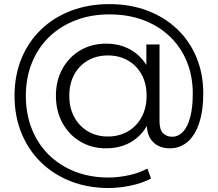

<svg xmlns="http://www.w3.org/2000/svg" viewBox="-20 -726 1073 946"><path d="M515.3 200.4Q412.4 200.4 327.5 166.8Q242.5 133.3 180.6 72.4Q118.8 11.6 85.2 -71.5Q51.6 -154.6 51.6 -254Q51.6 -353.9 85.4 -436.7Q119.2 -519.4 181.6 -579.8Q243.9 -640.1 329.9 -673Q415.9 -705.8 519.3 -705.8Q620.5 -705.8 705.2 -674Q789.8 -642.3 851.9 -583.5Q913.9 -524.8 947.7 -443.9Q981.5 -363 981.5 -265.2Q981.5 -180.7 961.5 -120.2Q941.5 -59.7 904.7 -27.5Q867.8 4.7 816.4 4.7Q765.2 4.7 734.4 -26Q703.5 -56.8 703.5 -113.4V-192.3L710.6 -256L701.2 -356.1V-506.8H766V-127.9Q766 -86.3 783.9 -69.3Q801.9 -52.3 827.8 -52.3Q858.9 -52.3 882 -77.1Q905 -101.9 917.4 -149.4Q929.8 -196.9 929.8 -264.1Q929.8 -352.2 900 -423.9Q870.3 -495.7 815.2 -547.7Q760.1 -599.6 685.1 -627.4Q610.2 -655.1 519.3 -655.1Q427.8 -655.1 351.8 -625.8Q275.9 -596.5 221.3 -543.2Q166.8 -489.9 137.1 -416.3Q107.3 -342.6 107.3 -254Q107.3 -165.2 136.6 -91.3Q165.8 -17.4 219.8 36.1Q273.9 89.6 348.8 119.2Q423.8 148.7 515.3 148.7Q560.4 148.7 611.8 138Q663.3 127.2 706.5 104.7L724.2 153.8Q679 177.3 622.2 188.8Q565.4 200.4 515.3 200.4ZM502.5 4.7Q431.5 4.7 375.6 -28.5Q319.8 -61.7 287.6 -120.4Q255.5 -179 255.5 -253.9Q255.5 -329.2 287.6 -387.1Q319.8 -445.1 375.6 -478Q431.5 -510.9 502.5 -510.9Q571.8 -510.9 625.3 -480Q678.7 -449 709.2 -391.7Q739.7 -334.3 739.7 -253.9Q739.7 -173.9 709.5 -115.9Q679.3 -57.8 626.1 -26.5Q572.9 4.7 502.5 4.7ZM511.6 -53.4Q566.2 -53.4 609.4 -78.2Q652.5 -102.9 677.4 -148.3Q702.3 -193.7 702.3 -253.9Q702.3 -315.1 677.4 -359.7Q652.5 -404.3 609.4 -428.6Q566.2 -452.8 511.6 -452.8Q456.3 -452.8 413.4 -428.3Q370.5 -403.7 345.9 -358.9Q321.4 -314 321.4 -253.9Q321.4 -194.2 345.9 -149.1Q370.5 -104.1 413.4 -78.7Q456.3 -53.4 511.6 -53.4Z"/></svg>

Font: Montserrat Thin
Style: Regular
Weight: 100
Designer: Julieta Ulanovsky
Foundry: Julieta Ulanovsky
Version: Version 9.000